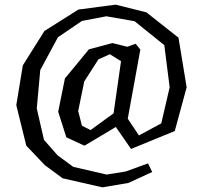

<svg xmlns="http://www.w3.org/2000/svg" viewBox="-20 -611 870 825"><path d="M452 -378 403 -356 342 -261 316 -134 332 -71 369 -52 468 -124 500 -348ZM478 -65H477L343 15L265 -21L230 -131L259 -274L362 -399L463 -426L527 -410L563 -423L583 -398L529 -101L577 -29L673 -81L709 -236L686 -417L558 -520L437 -541L332 -521L229 -451L153 -310L138 -145L169 -10L228 57L295 106L438 139L520 126L616 91L634 128L532 175L420 194L249 155L173 99L93 15L50 -159L78 -330L171 -478L317 -570L477 -591L609 -558L747 -449L782 -236L731 -48L543 29Z"/></svg>

Font: Alike Angular
Style: Regular
Weight: 400
Version: Version 1.210